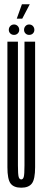

<svg xmlns="http://www.w3.org/2000/svg" viewBox="-20 -869 200 894"><path d="M79 5Q113.5 5 128.5 -14.8Q143.5 -34.5 143.5 -90.5V-675H94V-98.5Q94 -56.5 90.5 -45Q87 -33.5 79 -33.5Q70.5 -33.5 67 -45Q63.5 -56.5 63.5 -98.5V-675H14.5V-90.5Q14.5 -34.5 29.2 -14.8Q44 5 79 5ZM45.5 -706.5Q55.5 -706.5 62.5 -713.2Q69.5 -720 69.5 -730Q69.5 -740.5 62.5 -747.8Q55.5 -755 45.5 -755Q35 -755 28 -747.8Q21 -740.5 21 -730Q21 -720 28 -713.2Q35 -706.5 45.5 -706.5ZM115.5 -706.5Q126.5 -706.5 133.2 -713.2Q140 -720 140 -730Q140 -740.5 133.2 -747.8Q126.5 -755 115.5 -755Q105.5 -755 98.8 -747.8Q92 -740.5 92 -730Q92 -720 98.8 -713.2Q105.5 -706.5 115.5 -706.5ZM58 -782H83.5L118.5 -849H82Z"/></svg>

Font: Anybody UltraCondensed Light
Style: Regular
Weight: 300
Width: 1
Version: Version 1.113;gftools[0.9.25]